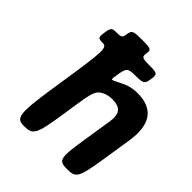

<svg xmlns="http://www.w3.org/2000/svg" viewBox="-209 -873 996 996"><g transform="rotate(45 289.5 -375.0)"><path d="M361 -423C422 -423 442 -395 433 -334L407 -167C383 -15 387 0 452 0C516 0 524 -15 548 -167L574 -333C594 -460 555 -538 431 -538C398 -538 370 -531 345 -519C279 -488 281 -477 290 -533C299 -588 305 -594 361 -594C416 -594 423 -598 429 -639C435 -679 430 -683 375 -683C319 -683 313 -686 318 -717C323 -747 316 -750 252 -750C188 -750 181 -747 176 -717C171 -686 168 -683 133 -683C98 -683 94 -679 88 -639C82 -598 84 -594 119 -594C154 -594 153 -567 111 -297C69 -27 72 0 136 0C200 0 210 -17 236 -188C262 -358 262 -388 304 -410C319 -418 339 -423 361 -423Z"/></g></svg>

Font: Asimov Print
Style: AIt
Weight: 500
Designer: Google
Version: Version 2.000980: 2014